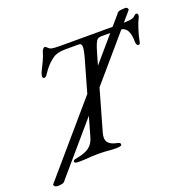

<svg xmlns="http://www.w3.org/2000/svg" viewBox="-173 -851 1057 1077"><g transform="rotate(-20 356.0 -312.5)"><path d="M-7 92Q-20 92 -25.5 87Q-31 82 -31 77Q-31 77 -32 77.5Q-33 78 -30 74L635 -700Q642 -713 658.5 -715Q675 -717 689 -717Q694 -717 698.5 -713Q703 -709 703 -704Q703 -703 702.5 -702Q702 -701 702 -700L38 74Q31 86 19 89Q7 92 -7 92ZM147 5Q135 5 129 2.5Q123 0 123 -6Q123 -13 133 -16Q143 -19 160 -22Q197 -29 221.5 -47.5Q246 -66 256 -102L378 -530Q392 -581 390 -597.5Q388 -614 375 -614H292Q243 -614 216.5 -594.5Q190 -575 172 -553Q163 -543 155.5 -531.5Q148 -520 141.5 -512Q135 -504 129 -504Q123 -504 120.5 -506.5Q118 -509 118 -517Q118 -519 120 -527Q122 -535 128 -548Q138 -568 150.5 -594Q163 -620 170 -646Q172 -653 177.5 -659.5Q183 -666 187 -666Q191 -666 196 -662.5Q201 -659 205 -654Q208 -651 214 -648Q220 -645 235 -643.5Q250 -642 281 -642H638Q669 -642 684.5 -644Q700 -646 707 -649Q714 -652 717 -655Q722 -660 726 -663Q730 -666 734 -666Q744 -666 744 -655Q744 -648 740.5 -640Q737 -632 734 -627Q729 -617 718 -584.5Q707 -552 699 -511Q698 -503 695 -500Q692 -497 688 -497Q681 -497 677.5 -503.5Q674 -510 674 -520Q674 -566 659.5 -590Q645 -614 607 -614H507Q494 -614 485.5 -608Q477 -602 469.5 -583.5Q462 -565 451 -527L330 -102Q320 -66 333.5 -47.5Q347 -29 380 -22Q395 -19 400 -16Q405 -13 405 -6Q405 0 396 2.5Q387 5 375 5Q350 5 334 3.5Q318 2 303.5 1Q289 0 268 0Q245 0 227 1Q209 2 190.5 3.5Q172 5 147 5Z"/></g></svg>

Font: EB Garamond
Style: Italic
Weight: 400
Italic angle: -17.2°
Designer: Georg Duffner and Octavio Pardo
Foundry: Georg Duffner
Version: Version 1.001